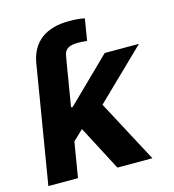

<svg xmlns="http://www.w3.org/2000/svg" viewBox="-109 -824 826 914"><g transform="rotate(-15 304.0 -366.5)"><path d="M89.4 -440.4 106.4 -542.5 112.3 -579.1Q125 -655.3 176.5 -694.3Q228 -733.4 315.9 -733.4Q338.4 -733.4 357.4 -731.7Q376.5 -730 391.1 -726.1L373.5 -619.6Q362.3 -621.1 350.8 -621.8Q339.4 -622.6 328.1 -622.6Q295.9 -622.6 279.3 -612.3Q262.7 -602.1 258.8 -578.6L252.4 -542.5L235.4 -440.4ZM175.8 -158.7 204.6 -334H226.1L439.5 -542.5H608.4L327.6 -270.5H293.5ZM16.6 0 106.4 -542.5H252.4L162.6 0ZM356.9 0 232.4 -237.8 347.7 -341.3 529.3 0Z"/></g></svg>

Font: Inter 16pt
Style: Bold Italic
Weight: 700
Italic angle: -9.3988°
Version: Version 4.001;git-66647c0bb